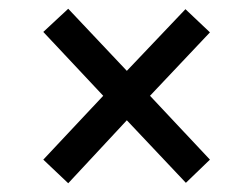

<svg xmlns="http://www.w3.org/2000/svg" viewBox="-20 -578 556 439"><path d="M136 -159 270 -303 405 -160 460 -213 323 -359 460 -504 404 -557 270 -416 136 -558 79 -505 216 -359 79 -213Z"/></svg>

Font: Noto Serif SemiCondensed Black
Style: Italic
Weight: 900
Width: 4
Italic angle: -12°
Designer: Monotype Design Team
Foundry: Monotype Imaging Inc.
Version: Version 2.014